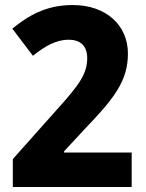

<svg xmlns="http://www.w3.org/2000/svg" viewBox="-20 -810 579 764"><path d="M31 -66H504V-203H235V-208L312 -291C431 -415 489 -485 489 -597C489 -708 404 -790 269 -790C161 -790 91 -746 29 -696L111 -588C160 -628 206 -652 253 -652C298 -652 327 -629 327 -579C327 -516 296 -473 202 -369L31 -177Z"/></svg>

Font: Noto Sans Malayalam UI SemiCondensed ExtraBold
Style: Regular
Weight: 800
Width: 4
Designer: Jelle Bosma - Monotype Design Team
Foundry: Monotype Imaging Inc.
Version: Version 2.104